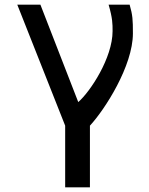

<svg xmlns="http://www.w3.org/2000/svg" viewBox="-20 -524 640 822"><path d="M259 278H365V14C429 -55 549 -242 549 -381C549 -439 548 -459 535 -504H445C462 -445 462 -422 462 -391C462 -276 366 -131 315 -87L153 -504H54L259 14Z"/></svg>

Font: Hibana 45 SubMedium
Style: Regular
Weight: 500
Width: 6
Designer: pygmalion
Foundry: ybstudio
Version: Version 2021.007;FEAKit 1.0